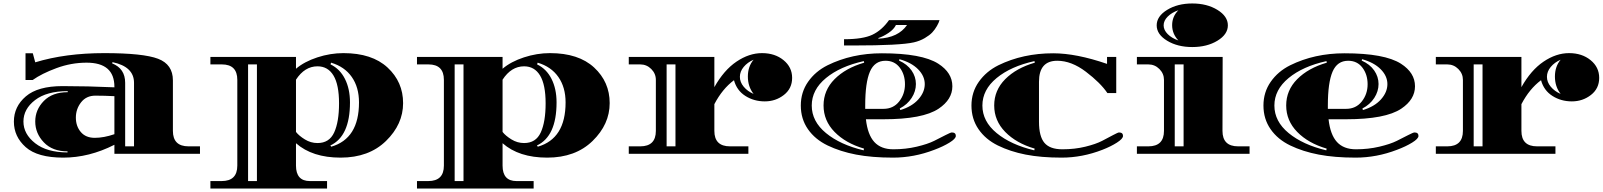

<svg xmlns="http://www.w3.org/2000/svg" viewBox="-20 -886 9232 1106"><path d="M169 -579 183 -527Q357 -580 581 -580Q805 -580 890.5 -547.5Q976 -515 976 -423V-132Q976 -43 1066 -43H1132V0H639V-52Q493 22 344.5 22Q196 22 128 -38.5Q60 -99 60 -185.5Q60 -272 129 -331Q198 -390 340.5 -390Q483 -390 639 -383V-386Q639 -525 479 -525Q390 -525 305 -493.5Q220 -462 168 -425H127V-579ZM639 -113V-332Q582 -335 529.5 -335Q477 -335 447 -296.5Q417 -258 417 -208.5Q417 -159 445.5 -125.5Q474 -92 526 -92Q578 -92 639 -113ZM701 -409V-43H752V-409Q752 -502 628 -528L626 -521Q701 -491 701 -409ZM369 -8V-14Q282 -14 232.5 -66Q183 -118 183 -186Q183 -254 232.5 -304.5Q282 -355 370 -355V-361Q249 -361 182 -309.5Q115 -258 115 -186Q115 -114 182.5 -61Q250 -8 369 -8Z M1685 68Q1685 157 1765 157H1864V200H1192V157H1257Q1347 157 1347 68V-426Q1347 -515 1258 -515H1192V-558H1685V-490Q1733 -531 1808 -555.5Q1883 -580 1958 -580Q2123 -580 2212.5 -497Q2302 -414 2302 -292Q2302 -170 2203.5 -74Q2105 22 1942 22Q1779 22 1685 -61ZM1809 -62Q1877 -62 1905 -123Q1933 -184 1933 -291Q1933 -398 1901 -451Q1869 -504 1809 -504Q1735 -504 1685 -427V-126Q1702 -104 1736 -83Q1770 -62 1809 -62ZM1460 157V-515H1409V157ZM2048 -296Q2048 -383 2006.5 -442.5Q1965 -502 1887 -525L1884 -515Q1938 -489 1967 -431.5Q1996 -374 1996 -296Q1996 -101 1883 -48L1888 -41Q2048 -87 2048 -296Z M2875 68Q2875 157 2955 157H3054V200H2382V157H2447Q2537 157 2537 68V-426Q2537 -515 2448 -515H2382V-558H2875V-490Q2923 -531 2998 -555.5Q3073 -580 3148 -580Q3313 -580 3402.5 -497Q3492 -414 3492 -292Q3492 -170 3393.5 -74Q3295 22 3132 22Q2969 22 2875 -61ZM2999 -62Q3067 -62 3095 -123Q3123 -184 3123 -291Q3123 -398 3091 -451Q3059 -504 2999 -504Q2925 -504 2875 -427V-126Q2892 -104 2926 -83Q2960 -62 2999 -62ZM2650 157V-515H2599V157ZM3238 -296Q3238 -383 3196.5 -442.5Q3155 -502 3077 -525L3074 -515Q3128 -489 3157 -431.5Q3186 -374 3186 -296Q3186 -101 3073 -48L3078 -41Q3238 -87 3238 -296Z M4208 -424Q4141 -374 4095 -286V-132Q4095 -43 4185 -43H4291V0H3602V-43H3668Q3758 -43 3758 -132V-426Q3758 -462 3731.5 -488.5Q3705 -515 3668 -515H3602V-558H4095V-384Q4150 -482 4222.5 -531Q4295 -580 4369.5 -580Q4444 -580 4493.5 -539.5Q4543 -499 4543 -437.5Q4543 -376 4495.5 -339Q4448 -302 4385.5 -302Q4323 -302 4273.5 -333.5Q4224 -365 4208 -424ZM3871 -43V-515H3820V-43ZM4321 -345Q4288 -387 4288 -445Q4288 -503 4321 -542Q4286 -527 4264 -500.5Q4242 -474 4242 -443.5Q4242 -413 4264 -386.5Q4286 -360 4321 -345Z M5069 -199H4968Q4978 -110 5016.5 -68Q5055 -26 5126 -26Q5197 -26 5260.5 -41Q5324 -56 5361 -74.5Q5398 -93 5427 -108Q5456 -123 5463 -123Q5486 -123 5486 -103Q5486 -87 5449.5 -64.5Q5413 -42 5362 -23Q5245 22 5124 22Q5003 22 4911.5 4.5Q4820 -13 4747.5 -48Q4675 -83 4634 -142Q4593 -201 4593 -278Q4593 -355 4635 -415Q4677 -475 4747 -510Q4887 -579 5060 -579Q5291 -579 5385 -519Q5466 -467 5466 -389Q5466 -313 5387 -260Q5296 -199 5069 -199ZM5081 -536Q5018 -536 4991 -473Q4964 -410 4964 -279V-259H5069Q5126 -259 5159.5 -301.5Q5193 -344 5193 -400.5Q5193 -457 5163 -496.5Q5133 -536 5081 -536ZM4896 -624H4842V-660Q4951 -660 5005.5 -686Q5060 -712 5101 -770H5392Q5389 -757 5377 -736Q5365 -715 5350 -699Q5335 -683 5307 -666.5Q5279 -650 5244 -642Q5166 -624 4896 -624ZM4958 -525 4956 -534Q4820 -504 4738 -436.5Q4656 -369 4656 -278Q4656 -187 4738 -119.5Q4820 -52 4955 -20L4957 -30Q4851 -61 4787.5 -126Q4724 -191 4724 -278.5Q4724 -366 4787.5 -430Q4851 -494 4958 -525ZM5163 -261 5166 -252Q5233 -272 5270 -313.5Q5307 -355 5307 -401.5Q5307 -448 5268.5 -487Q5230 -526 5161 -545L5159 -537Q5206 -516 5231 -480Q5256 -444 5256 -402Q5256 -360 5231.5 -322Q5207 -284 5163 -261ZM5040 -667V-663Q5155 -669 5205 -742H5141Q5129 -717 5098.5 -696.5Q5068 -676 5040 -667Z M6426 -123Q6449 -123 6449 -103Q6449 -87 6414 -64.5Q6379 -42 6330 -23Q6214 22 6095.5 22Q5977 22 5888 4.5Q5799 -13 5728 -48Q5657 -83 5616.5 -142Q5576 -201 5576 -278Q5576 -355 5618.5 -415Q5661 -475 5731 -510Q5872 -579 6047 -579Q6180 -579 6357 -518V-558H6410V-350H6359Q6319 -409 6235.5 -472.5Q6152 -536 6070 -536Q5965 -536 5965 -415V-185Q5965 -100 5996.5 -63Q6028 -26 6099.5 -26Q6171 -26 6232 -41Q6293 -56 6328.5 -74.5Q6364 -93 6392 -108Q6420 -123 6426 -123ZM5941 -525 5939 -534Q5803 -504 5721 -436.5Q5639 -369 5639 -278Q5639 -187 5721 -119.5Q5803 -52 5938 -20L5940 -30Q5834 -61 5770.5 -126Q5707 -191 5707 -278.5Q5707 -366 5770.5 -430Q5834 -494 5941 -525Z M7112 -43H7178V0H6529V-43H6595Q6685 -43 6685 -132V-426Q6685 -462 6658.5 -488.5Q6632 -515 6595 -515H6529V-558H7023L7022 -132Q7022 -43 7112 -43ZM6798 -43V-515H6747V-43ZM6993 -829Q7053 -792 7053 -740Q7053 -688 6993 -651.5Q6933 -615 6848 -615Q6763 -615 6703 -651.5Q6643 -688 6643 -740Q6643 -792 6703 -829Q6763 -866 6848 -866Q6933 -866 6993 -829ZM6768 -653Q6732 -691 6732 -741Q6732 -791 6768 -827Q6730 -814 6706.5 -790.5Q6683 -767 6683 -740Q6683 -713 6706.5 -689.5Q6730 -666 6768 -653Z M7734 -199H7633Q7643 -110 7681.5 -68Q7720 -26 7791 -26Q7862 -26 7925.5 -41Q7989 -56 8026 -74.5Q8063 -93 8092 -108Q8121 -123 8128 -123Q8151 -123 8151 -103Q8151 -87 8114.5 -64.5Q8078 -42 8027 -23Q7910 22 7789 22Q7668 22 7576.5 4.5Q7485 -13 7412.5 -48Q7340 -83 7299 -142Q7258 -201 7258 -278Q7258 -355 7300 -415Q7342 -475 7412 -510Q7552 -579 7725 -579Q7956 -579 8050 -519Q8131 -467 8131 -389Q8131 -313 8052 -260Q7961 -199 7734 -199ZM7746 -536Q7683 -536 7656 -473Q7629 -410 7629 -279V-259H7734Q7791 -259 7824.5 -301.5Q7858 -344 7858 -400.5Q7858 -457 7828 -496.5Q7798 -536 7746 -536ZM7623 -525 7621 -534Q7485 -504 7403 -436.5Q7321 -369 7321 -278Q7321 -187 7403 -119.5Q7485 -52 7620 -20L7622 -30Q7516 -61 7452.5 -126Q7389 -191 7389 -278.5Q7389 -366 7452.5 -430Q7516 -494 7623 -525ZM7828 -261 7831 -252Q7898 -272 7935 -313.5Q7972 -355 7972 -401.5Q7972 -448 7933.5 -487Q7895 -526 7826 -545L7824 -537Q7871 -516 7896 -480Q7921 -444 7921 -402Q7921 -360 7896.5 -322Q7872 -284 7828 -261Z M8857 -424Q8790 -374 8744 -286V-132Q8744 -43 8834 -43H8940V0H8251V-43H8317Q8407 -43 8407 -132V-426Q8407 -462 8380.5 -488.5Q8354 -515 8317 -515H8251V-558H8744V-384Q8799 -482 8871.5 -531Q8944 -580 9018.5 -580Q9093 -580 9142.5 -539.5Q9192 -499 9192 -437.5Q9192 -376 9144.5 -339Q9097 -302 9034.5 -302Q8972 -302 8922.5 -333.5Q8873 -365 8857 -424ZM8520 -43V-515H8469V-43ZM8970 -345Q8937 -387 8937 -445Q8937 -503 8970 -542Q8935 -527 8913 -500.5Q8891 -474 8891 -443.5Q8891 -413 8913 -386.5Q8935 -360 8970 -345Z"/></svg>

Font: Diplomata
Style: Regular
Weight: 400
Width: 7
Designer: Eduardo Rodriguez Tunni
Foundry: Eduardo Rodriguez Tunni
Version: Version 1.001